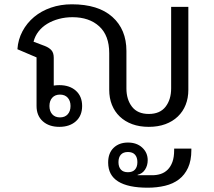

<svg xmlns="http://www.w3.org/2000/svg" viewBox="-20 -578 996 893"><path d="M672 12Q629 12 595 -0.5Q561 -13 537 -36Q513 -59 500.5 -90.5Q488 -122 488 -160V-331Q488 -413 441.5 -455.5Q395 -498 317 -498Q284 -498 254 -490Q224 -482 200 -467.5Q176 -453 159.5 -432Q143 -411 136 -384L189 -364Q209 -356 219.5 -344Q230 -332 230 -309V-180Q236 -181 242.5 -181.5Q249 -182 256 -182Q304 -182 333 -156Q362 -130 362 -85Q362 -40 333 -14Q304 12 256 12Q208 12 179 -14Q150 -40 150 -85V-311L61 -349Q64 -394 84.5 -432.5Q105 -471 138.5 -499Q172 -527 217 -542.5Q262 -558 314 -558Q437 -558 502.5 -499.5Q568 -441 568 -341V-167Q568 -115 594 -81.5Q620 -48 672 -48Q724 -48 750 -81.5Q776 -115 776 -167V-546H856V-160Q856 -122 843.5 -90.5Q831 -59 807 -36Q783 -13 749 -0.5Q715 12 672 12ZM483 178Q483 134 508.5 109.5Q534 85 575 85Q616 85 641.5 108.5Q667 132 667 167Q667 192 654.5 211Q642 230 620 235V237H688Q709 237 727.5 231Q746 225 760 211Q774 197 782 175Q790 153 790 120V113H870V120Q870 169 854.5 202.5Q839 236 812 256.5Q785 277 747.5 286Q710 295 667 295Q576 295 529.5 266Q483 237 483 178ZM259 -32Q282 -32 295 -46.5Q308 -61 308 -85Q308 -109 295 -123.5Q282 -138 259 -138Q236 -138 223 -123.5Q210 -109 210 -85Q210 -61 223 -46.5Q236 -32 259 -32ZM575 223Q597 223 608 210.5Q619 198 619 176Q619 154 608 141.5Q597 129 575 129Q553 129 542 141.5Q531 154 531 176Q531 198 542 210.5Q553 223 575 223Z"/></svg>

Font: IBM Plex Sans Thai Looped
Style: Regular
Weight: 400
Designer: Mike Abbink, Paul van der Laan, Pieter van Rosmalen, Ben Mitchell, Mark Frömberg
Foundry: Bold Monday
Version: Version 1.1